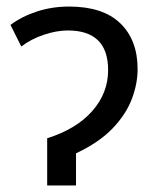

<svg xmlns="http://www.w3.org/2000/svg" viewBox="-20 -566 476 586"><path d="M191 -546Q294 -546 347 -495Q400 -444 400 -355Q400 -310 382 -263Q364 -216 323 -173.5Q282 -131 212 -98V0H124V-144Q213 -172 261.5 -227Q310 -282 310 -352Q310 -473 187 -473Q153 -473 114 -460Q75 -447 45 -424L12 -490Q47 -516 93 -531Q139 -546 191 -546Z"/></svg>

Font: Noto IKEA Arabic
Style: Regular
Weight: 400
Designer: Monotype Design Team
Foundry: Monotype Imaging Inc.
Version: Version 1.200